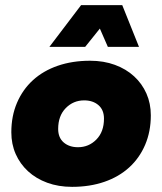

<svg xmlns="http://www.w3.org/2000/svg" viewBox="-20 -716 630 746"><path d="M260 10Q207 10 163.5 -6Q120 -22 89 -50.5Q58 -79 41 -117.5Q24 -156 24 -202Q24 -265 46 -316.5Q68 -368 108 -404.5Q148 -441 204.5 -460.5Q261 -480 330 -480Q383 -480 426.5 -464Q470 -448 501 -419.5Q532 -391 549 -352.5Q566 -314 566 -268Q566 -205 544 -153.5Q522 -102 482 -65.5Q442 -29 385.5 -9.5Q329 10 260 10ZM283 -144Q325 -144 354.5 -174Q384 -204 384 -255Q384 -289 362.5 -307.5Q341 -326 307 -326Q265 -326 235.5 -296Q206 -266 206 -215Q206 -181 227.5 -162.5Q249 -144 283 -144ZM399 -534 368 -605 311 -534H172L295 -696H455L520 -534Z"/></svg>

Font: Celebes Black
Style: Italic
Weight: 900
Italic angle: -10°
Designer: Anugrah Pasau
Foundry: Lafontype
Version: Version 1.000; ttfautohint (v1.8.4)